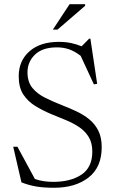

<svg xmlns="http://www.w3.org/2000/svg" viewBox="-20 -878 550 908"><path d="M461 -182Q461 -87 398.8 -38.5Q336.5 10 235.5 10Q190 10 154.5 4.5Q119 -1 81.5 -15.5L42.5 -184H62.5L145 -31.5Q166.5 -24 188.2 -21Q210 -18 232 -18Q314.5 -18 365.5 -52.2Q416.5 -86.5 416.5 -161Q416.5 -202.5 399.5 -230.2Q382.5 -258 354.5 -276.8Q326.5 -295.5 293.5 -309.2Q260.5 -323 228 -336Q184.5 -354 148.2 -376Q112 -398 90.2 -431.2Q68.5 -464.5 68.5 -517.5Q68.5 -590.5 119.2 -635.2Q170 -680 258 -680Q289.5 -680 315.8 -674.5Q342 -669 366 -659L401.5 -695H407.5L439.5 -481.5L424 -479L361.5 -614Q332 -636.5 305.5 -645.2Q279 -654 249.5 -654Q180.5 -654 145.2 -619.5Q110 -585 110 -536.5Q110 -490 133.5 -461.8Q157 -433.5 195.2 -414.8Q233.5 -396 277 -379Q309.5 -366.5 342 -351.2Q374.5 -336 401.5 -314.2Q428.5 -292.5 444.8 -260.5Q461 -228.5 461 -182ZM230 -738 309 -858H382.5V-850.5L252 -738Z"/></svg>

Font: Newsreader Text Light
Style: Regular
Weight: 300
Designer: Hugues Gentile
Foundry: Production Type
Version: Version 1.002